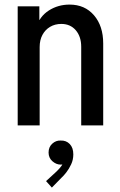

<svg xmlns="http://www.w3.org/2000/svg" viewBox="-20 -557 535 853"><path d="M58.6 0V-528.8H154.8V-468.3H174.3L141.6 -436Q155.8 -483.9 196.8 -510.3Q237.8 -536.6 289.1 -536.6Q356.9 -536.6 397.7 -489Q438.5 -441.4 438.5 -363.8V0H340.8V-349.1Q340.8 -394.5 316.7 -422.6Q292.5 -450.7 252.4 -450.7Q224.1 -450.7 202.4 -437.7Q180.7 -424.8 168.5 -401.9Q156.2 -378.9 156.2 -348.1V0ZM210.4 276.4 184.6 247.6 226.1 209.5Q235.8 200.7 244.9 190.4Q253.9 180.2 259.5 169.7Q265.1 159.2 264.2 148.9L280.8 147.5Q278.8 158.2 271.5 166.3Q264.2 174.3 249.5 174.3Q230 174.3 212.9 159.4Q195.8 144.5 195.8 120.6Q195.8 96.2 212.2 81.3Q228.5 66.4 249.5 67.4Q273.9 66.4 289.8 82.8Q305.7 99.1 305.7 128.9Q305.7 152.8 296.1 173.1Q286.6 193.4 274.7 208.7Q262.7 224.1 253.9 231.9Z"/></svg>

Font: Reddit Sans Condensed Medium
Style: Regular
Weight: 500
Designer: Stephen Hutchings
Foundry: Reddit
Version: Version 1.014